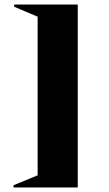

<svg xmlns="http://www.w3.org/2000/svg" viewBox="-20 -742 485 852"><path d="M325 -722V90H40V80L147 36V-668L43 -712V-722Z"/></svg>

Font: Cinzel ExtraBold
Style: Regular
Weight: 800
Designer: Natanael Gama
Version: Version 2.000